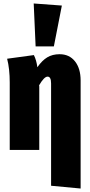

<svg xmlns="http://www.w3.org/2000/svg" viewBox="-20 -863 517 1105"><path d="M444 -400V222L274 206V-383Q274 -422 254 -422Q234 -422 205 -372L206 -365V0H36V-388Q36 -467 21 -525L175 -546Q190 -516 195 -476Q222 -515 252 -533Q282 -551 323 -551Q379 -551 411.5 -510Q444 -469 444 -400ZM336 -831 290 -596H185L174 -843Z"/></svg>

Font: Fira Sans Compressed ExtraBold
Style: Regular
Weight: 800
Width: 1
Designer: bBox Type GmbH & Carrois Corporate GbR & Edenspiekermann AG
Foundry: bBox Type GmbH & Carrois Corporate GbR & Edenspiekermann AG
Version: Version 4.301